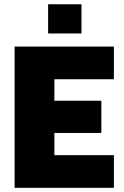

<svg xmlns="http://www.w3.org/2000/svg" viewBox="-20 -897 591 917"><path d="M49.7 0V-674.5H524V-518.5H239.7V-415.9H464V-262H239.7V-156H524V0ZM209.8 -737.1V-876.6H369.2V-737.1Z"/></svg>

Font: TitilliumWeb ExtraLight
Style: Regular
Weight: 400
Designer: Mohamed Gaber, Accademia di Belle Arti di Urbino and others
Foundry: Kief Type Foundry, Accademia di Belle Arti di Urbino and others
Version: Version 3.000; ttfautohint (v1.8.2)